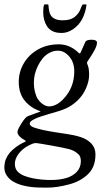

<svg xmlns="http://www.w3.org/2000/svg" viewBox="-29 -605 475 879"><path d="M366.9 -582Q356.4 -505.1 304.7 -470.7Q279.5 -454.1 253.8 -454.1Q228 -454.1 211.8 -462.2Q195.6 -470.2 186.5 -484.4Q168.9 -511.5 168.9 -548.2Q168.9 -585 176 -585H189Q193.1 -585 193.1 -578.1Q193.1 -571.3 196.5 -553.2Q204.3 -512 258.1 -512Q296.4 -512 316.7 -530.8Q333 -545.9 338.1 -560.5Q347.2 -585 351.1 -585H362.1Q366.9 -585 366.9 -582ZM198 -84Q106.9 -58.6 106.9 -40Q106.9 -27.8 127.4 -21Q147.9 -14.2 166 -10.3Q195.3 -3.9 229.9 1.3Q264.4 6.6 279.3 8.8Q294.2 11 309.4 14.3Q324.7 17.6 340.9 22.8Q357.2 28.1 368.5 35.3Q379.9 42.5 389.2 52.2Q408 71.5 408 102.1Q408 132.6 399 154.7Q390.1 176.8 373.5 192.7Q356.9 208.7 334.8 220.7Q312.7 232.7 285.2 239.7Q231.4 253.9 189.3 253.9Q147.2 253.9 130.7 252.7Q114.3 251.5 96.6 248.4Q78.9 245.4 63.8 240.6Q48.8 235.8 35 228.3Q21.2 220.7 11.7 210.9Q-9 189.2 -9 164.3Q-9 139.4 -1.8 122.7Q5.4 106 15.7 94.1Q26.1 82.3 39.6 71.8Q60.1 55.7 84 44.9Q94.2 41.3 82.6 35.6Q71 30 61 19.8Q51 9.5 51 -0.9Q51 -11.2 69.2 -40Q87.4 -68.8 97.9 -73L152.1 -93Q157 -95 156.9 -95.6Q156.7 -96.2 154.3 -96.8Q151.9 -97.4 151.2 -97.5Q150.6 -97.7 144.5 -100Q138.4 -102.3 127.8 -107.9Q117.2 -113.5 103.5 -124.6Q89.8 -135.7 80.1 -149.4Q56.9 -182.1 56.9 -229.6Q56.9 -277.1 80.9 -316.8Q105 -356.4 146.4 -379.3Q187.7 -402.1 239.9 -402.1Q292 -402.1 332 -362.1Q336.4 -357.7 339.7 -363.9Q343 -370.1 351.1 -389.3Q359.1 -408.4 361.8 -413.3Q366.7 -423.1 390.9 -423.1Q415 -423.1 415 -409.8Q415 -396.5 404.1 -376Q393.1 -355.5 381.2 -338.4Q369.4 -321.3 369.1 -318.6Q368.9 -315.9 373.9 -303Q378.9 -290 378.9 -261.2Q378.9 -232.4 364.1 -199.3Q349.4 -166.3 324 -143.1Q298.6 -119.9 272.3 -108.3Q246.1 -96.7 198 -84ZM122.6 211.4Q162.4 219 203.2 219Q244.1 219 274.3 210.1Q304.4 201.2 322.8 181.4Q341.1 161.6 341.1 133.1Q341.1 111.1 330.4 101.6Q319.8 92 311.5 87.3Q303.2 82.5 290.5 78.6Q269.3 72.5 206.2 61.3Q143.1 50 136.4 50Q129.6 50 125.4 51.3Q121.1 52.5 118.3 53.6Q115.5 54.7 109.9 57.4Q104.2 60.1 102.1 61Q74 75.7 56.5 98.8Q39.1 121.8 39.1 144.4Q39.1 167 51.1 179.7Q63.2 192.4 81.2 199.6Q99.1 206.8 122.6 211.4ZM162.6 -131.3Q179.9 -117.9 195.4 -117.9Q210.9 -117.9 226.6 -125.4Q242.2 -132.8 257.1 -147.5Q272 -162.1 284.2 -181.2Q311 -223.6 311 -279.1Q311 -329.6 275.1 -358.9Q257.6 -373 236.7 -373Q215.8 -373 197.8 -363.4Q179.7 -353.8 166.9 -338.4Q154.1 -323 144.7 -303.8Q135.3 -284.7 130.6 -265.4Q126 -246.1 126 -224.7Q126 -203.4 131.3 -183Q136.7 -162.6 144.7 -150.8Q152.6 -138.9 162.6 -131.3Z"/></svg>

Font: Fanwood Text
Style: Italic
Weight: 400
Italic angle: -9°
Version: Version 1.101